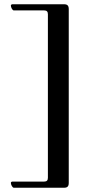

<svg xmlns="http://www.w3.org/2000/svg" viewBox="-20 -713 435 902"><path d="M31 146C31 154 38 169 45 169H281C297 169 303 162 303 146V-670C303 -686 297 -693 281 -693H37C36 -693 31 -691 31 -687C31 -679 38 -664 45 -664H188C200 -664 205 -658 205 -646V122C205 134 200 140 188 140H37C36 140 31 142 31 146Z"/></svg>

Font: Monomakh Unicode
Style: Regular
Weight: 400
Version: Version 1.2